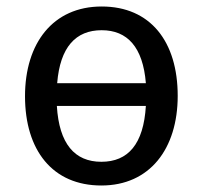

<svg xmlns="http://www.w3.org/2000/svg" viewBox="-20 -559 624 591"><path d="M292 -61C210 -61 162 -116 155 -233H429C422 -115 374 -61 292 -61ZM293 -466C372 -466 420 -414 429 -303H156C165 -414 213 -466 293 -466ZM293 -539C143 -539 57 -426 57 -263C57 -96 142 12 292 12C441 12 527 -101 527 -264C527 -431 443 -539 293 -539Z"/></svg>

Font: Fira Math
Style: Regular
Weight: 400
Designer: Xiangdong Zeng
Foundry: Xiangdong Zeng
Version: Version 0.3.4